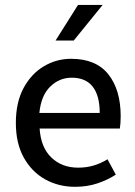

<svg xmlns="http://www.w3.org/2000/svg" viewBox="-20 -736 541 769"><path d="M280.8 12.2Q214.4 12.2 160.6 -17.8Q106.9 -47.9 75.2 -105Q43.5 -162.1 43.5 -243.7Q43.5 -325.7 74.2 -383.1Q105 -440.4 155.5 -470.5Q206.1 -500.5 264.6 -500.5Q364.7 -500.5 414.1 -438.2Q463.4 -376 463.4 -270Q463.4 -255.9 462.4 -242.9Q461.4 -230 460 -221.2H138.7Q143.6 -145.5 185.8 -105Q228 -64.5 293 -64.5Q326.2 -64.5 355 -73Q383.8 -81.5 410.6 -98.1L443.8 -36.6Q411.1 -15.1 370.1 -1.5Q329.1 12.2 280.8 12.2ZM137.7 -283.7H379.4Q379.4 -353 351.3 -388.9Q323.2 -424.8 267.1 -424.8Q217.8 -424.8 181.2 -389.2Q144.5 -353.5 137.7 -283.7ZM202.6 -573.7 292.5 -716.3H391.1L275.4 -573.7Z"/></svg>

Font: Varta Light SemiBold
Style: Regular
Weight: 600
Version: Version 1.004